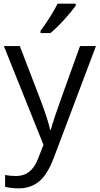

<svg xmlns="http://www.w3.org/2000/svg" viewBox="-20 -786 544 1046"><path d="M1 -535.2H87.9L205.1 -230Q243.7 -125.5 252.9 -79.1H256.8Q263.2 -104 283.4 -164.3Q303.7 -224.6 416 -535.2H502.9L272.9 74.2Q238.8 164.6 193.1 202.4Q147.5 240.2 81.1 240.2Q43.9 240.2 7.8 231.9V167Q34.7 172.9 67.9 172.9Q151.4 172.9 187 79.1L216.8 2.9ZM200.7 -618.2Q224.1 -648.4 251.2 -691.4Q278.3 -734.4 293.9 -766.1H392.6V-755.9Q371.1 -724.1 328.6 -677.7Q286.1 -631.3 254.9 -606H200.7Z"/></svg>

Font: f3_58770 
Style: Regular
Weight: 400
Foundry: Ascender Corporation
Version: Version 1.10